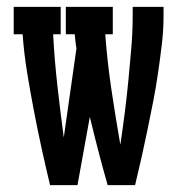

<svg xmlns="http://www.w3.org/2000/svg" viewBox="-20 -540 540 560"><path d="M126 0Q113 -54 101 -109Q89 -164 78.5 -219Q68 -274 59 -329Q50 -384 46 -440H20V-520H157V-440H135Q139 -364 147.5 -289Q156 -214 166 -139L203 -399Q201 -409 200 -419.5Q199 -430 198 -440H172V-520H309V-440H287Q293 -359 305 -278.5Q317 -198 331 -118Q338 -165 344 -212Q350 -259 354.5 -306Q359 -353 363 -400Q367 -447 367 -494V-520H457V-494Q457 -452 452 -410.5Q447 -369 441 -327.5Q435 -286 427 -245Q419 -204 410.5 -163Q402 -122 393 -81.5Q384 -41 374 0H294Q280 -49 267 -99Q254 -149 242 -199L206 0Z"/></svg>

Font: Iosevka Curly Slab Medium
Style: Regular
Weight: 500
Monospace: yes
Designer: Belleve Invis
Foundry: Belleve Invis
Version: Version 22.1.2; ttfautohint (v1.8.4)